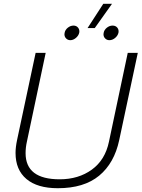

<svg xmlns="http://www.w3.org/2000/svg" viewBox="-20 -978 747 1013"><path d="M525 -958H571L480 -830H442ZM320 -797Q320 -802 321 -805Q324 -821 338 -832Q352 -843 368 -843Q383 -843 392 -832Q401 -821 398 -805Q394 -789 380 -777.5Q366 -766 351 -766Q338 -766 329 -775Q320 -784 320 -797ZM526 -797Q526 -802 527 -805Q530 -821 544 -832Q558 -843 574 -843Q590 -843 599 -832Q608 -821 605 -805Q601 -789 587 -777.5Q573 -766 557 -766Q544 -766 535 -775Q526 -784 526 -797ZM62 -171Q62 -201 70 -239L168 -699H221L122 -231Q115 -200 115 -170Q115 -32 295 -32Q394 -32 464.5 -83Q535 -134 555 -231L654 -699H707L609 -239Q583 -117 503 -51Q423 15 285 15Q177 15 119.5 -33.5Q62 -82 62 -171Z"/></svg>

Font: Prompt ExtraLight
Style: Italic
Weight: 275
Italic angle: -12°
Designer: Katatrad Team
Foundry: CadsonDemak
Version: Version 1.000